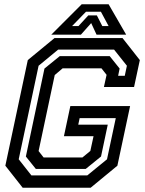

<svg xmlns="http://www.w3.org/2000/svg" viewBox="-20 -878 679 898"><path d="M86 0 5 -103 110 -597 235 -700H553L634 -597L607 -471H466L478.5 -528L454.5 -558.5H273L236 -527L160.5 -171.5L184 -141.5H365.5L402.5 -172L417.5 -241H279L309 -382H588.5L529 -103L404 0ZM127 -57.5H388L480.5 -133L521.5 -325.5H352.5L346 -295H484L452.5 -146L381 -88H147.5L101 -146L188 -557.5L259.5 -615.5H493L539.5 -557.5L532.5 -523.5H563.5L573.5 -570.5L513.5 -646H252L160.5 -570.5L67.5 -133ZM362 -858H488L570 -716H431.5L406.5 -770L358.5 -716H220ZM382 -823 317 -756H347L393 -806H433L458.5 -756H488L452 -823Z"/></svg>

Font: Tourney SemiBold
Style: Italic
Weight: 600
Italic angle: -12°
Version: Version 1.015